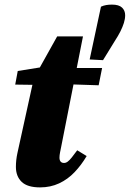

<svg xmlns="http://www.w3.org/2000/svg" viewBox="-20 -797 563 833"><path d="M466 -777Q496 -777 509.5 -764Q523 -751 523 -731Q523 -715 517.5 -697.5Q512 -680 502.5 -661Q493 -642 478 -619L427 -536L369 -539L418 -768Q429 -773 440.5 -775Q452 -777 466 -777ZM46 -430 57 -489 201 -512V-502H423L408 -427L193 -434L190 -428ZM154 16Q99 16 74 -8Q49 -32 49 -73Q49 -103 55.5 -132.5Q62 -162 67 -185L127 -458L228 -639H340L246 -163Q243 -148 240.5 -135.5Q238 -123 238 -113Q238 -102 243 -96Q248 -90 258 -90Q266 -90 274 -96Q282 -102 291.5 -114Q301 -126 315 -145L356 -120Q333 -81 303.5 -50Q274 -19 236.5 -1.5Q199 16 154 16Z"/></svg>

Font: Source Serif 4 Black
Style: Italic
Weight: 900
Italic angle: -12°
Designer: Frank Grießhammer
Foundry: Adobe Systems Incorporated
Version: Version 4.004;hotconv 1.0.116;makeotfexe 2.5.65601